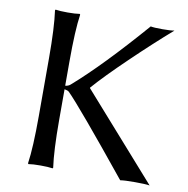

<svg xmlns="http://www.w3.org/2000/svg" viewBox="-75 -721 779 797"><g transform="rotate(10 314.5 -322.5)"><path d="M104 -445Q104 -574 94 -645L96 -648Q114 -645 147 -645Q180 -645 198 -648L200 -645Q190 -579 190 -445V-344Q203 -345 212 -353Q329 -455 497 -648Q510 -645 546 -645Q581 -645 597 -648Q520 -581 430 -494.5Q340 -408 293 -354V-352L607 3Q588 0 545 0Q500 0 483 3Q264 -267 209 -322Q203 -327 190 -329V-200Q190 -71 200 0L198 3Q180 0 147 0Q114 0 96 3L94 0Q104 -68 104 -200Z"/></g></svg>

Font: Libertinus Sans
Style: Regular
Weight: 400
Designer: Philipp H. Poll
Foundry: Khaled Hosny
Version: Version 6.1